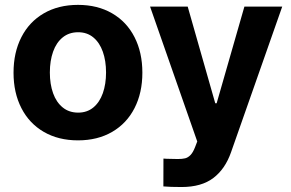

<svg xmlns="http://www.w3.org/2000/svg" viewBox="-20 -557 1175 776"><path d="M34.7 -263.2Q34.7 -344.9 66.5 -406.9Q98.2 -468.9 157.1 -503.1Q216.1 -537.3 295.2 -537.3Q374.3 -537.3 433.2 -503.1Q492.1 -468.9 523.7 -406.9Q555.4 -344.9 555.4 -263.2Q555.4 -181.9 523.7 -120Q492.1 -58.1 433.2 -23.9Q374.3 10.3 295.2 10.3Q216.1 10.3 157.1 -23.9Q98.2 -58.1 66.5 -120Q34.7 -181.9 34.7 -263.2ZM408.6 -264Q408.6 -311.1 395.6 -347.9Q382.6 -384.7 357.3 -405.7Q332 -426.7 296 -426.7Q259.2 -426.7 233.5 -405.9Q207.7 -385.1 194.6 -348.2Q181.5 -311.3 181.5 -264Q181.5 -216.9 194.6 -180.2Q207.7 -143.6 233.5 -122.7Q259.2 -101.8 296 -101.8Q332 -101.8 357.3 -122.7Q382.6 -143.6 395.6 -180.3Q408.6 -217.1 408.6 -264ZM640.3 196.4 640.6 83.9Q646.6 84.3 652.6 84.7Q658.6 85 664.9 85Q678.6 85.6 698.9 85.7Q716.4 85.7 728.1 82.9Q739.7 80.1 750 69.6Q760.2 59 768.6 37.2L777.2 14.8L586.5 -530.4H738.6L850 -139.6H855.6L967.8 -530.4H1120.7L913.8 58.3Q890.1 126.2 842.1 162.5Q794.1 198.9 713.9 198.9Q666.5 198.9 640.3 196.4Z"/></svg>

Font: Pretendard Variable
Style: Regular
Weight: 400
Designer: Base glyphs from Inter by Rasmus Andersson; Hangul glyphs from Noto Sans CJK(Source Han Sans) by Jang Soo-young and Kang
Foundry: Kil Hyung-jin
Version: Version 1.100;FEAKit 1.0